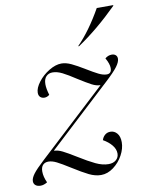

<svg xmlns="http://www.w3.org/2000/svg" viewBox="-107 -802 669 875"><g transform="rotate(-10 228.0 -364.5)"><path d="M357 -391V-392Q339 -392 318 -403Q297 -414 259 -438Q221 -463 197 -475Q173 -487 152 -487Q134 -487 122.5 -475Q111 -463 111 -439Q111 -419 120 -389Q109 -380 97 -380Q85 -380 77.5 -387Q70 -394 70 -407Q70 -429 90.5 -456Q111 -483 141.5 -501.5Q172 -520 199 -520Q220 -520 244.5 -508.5Q269 -497 305 -475Q336 -456 357 -445.5Q378 -435 395 -435Q417 -435 417 -461Q417 -480 401 -508Q415 -520 432 -520Q443 -520 450 -514Q457 -508 457 -497Q457 -482 441.5 -461Q426 -440 386 -403L98 -136V-134Q115 -134 136 -123.5Q157 -113 196 -89Q241 -61 272.5 -46Q304 -31 332 -31Q354 -31 367 -42.5Q380 -54 380 -72Q380 -92 365 -110.5Q350 -129 325 -143Q329 -157 339.5 -166Q350 -175 365 -175Q383 -175 395.5 -160.5Q408 -146 408 -119Q408 -90 391.5 -59.5Q375 -29 347.5 -8.5Q320 12 290 12Q263 12 234.5 -2Q206 -16 160 -45Q122 -69 101 -79.5Q80 -90 63 -90Q47 -90 37.5 -80Q28 -70 28 -50Q28 -26 41 2Q25 12 10 12Q-5 12 -13.5 5Q-22 -2 -22 -14Q-22 -28 -8 -47Q6 -66 44 -101ZM402 -741H478V-738Q384 -645 293 -584H288Q348 -645 402 -741Z"/></g></svg>

Font: Nyght Serif Light Italic
Style: Regular
Weight: 300
Italic angle: -16°
Designer: Maksym Kobuzan
Version: Version 0.410